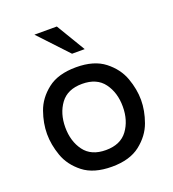

<svg xmlns="http://www.w3.org/2000/svg" viewBox="-141 -877 898 998"><g transform="rotate(-20 308.0 -378.5)"><path d="M48 -262Q48 -321 70 -383.5Q92 -446 150 -491.5Q208 -537 308 -537Q407 -537 465 -491.5Q523 -446 545.5 -383.5Q568 -321 568 -262Q568 -203 545.5 -140.5Q523 -78 465 -32.5Q407 13 308 13Q208 13 150 -32.5Q92 -78 70 -140.5Q48 -203 48 -262ZM467 -262Q467 -339 428 -392Q389 -445 308 -445Q227 -445 188 -392Q149 -339 149 -262Q149 -185 188 -132Q227 -79 308 -79Q389 -79 428 -132Q467 -185 467 -262ZM383 -610H313L163 -770H287Z"/></g></svg>

Font: Shippori Antique
Style: Regular
Weight: 400
Designer: FONTDASU
Foundry: FONTDASU / Google Inc. / but / Adobe
Version: Version 2.001